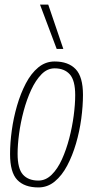

<svg xmlns="http://www.w3.org/2000/svg" viewBox="-20 -810 416 840"><path d="M148 10Q87 10 55.5 -23Q24 -56 24 -136Q24 -184 31.5 -239Q39 -294 54.5 -347.5Q70 -401 93 -445Q116 -489 147.5 -515Q179 -541 219 -541Q279 -541 311 -507.5Q343 -474 343 -395Q343 -346 335.5 -290.5Q328 -235 312.5 -182Q297 -129 274 -85.5Q251 -42 219.5 -16Q188 10 148 10ZM148 -20Q180 -20 206 -45.5Q232 -71 251 -113Q270 -155 283 -205Q296 -255 302.5 -304.5Q309 -354 309 -394Q309 -458 285.5 -484.5Q262 -511 219 -511Q187 -511 161.5 -485Q136 -459 116.5 -417Q97 -375 83.5 -324.5Q70 -274 63.5 -225Q57 -176 57 -137Q57 -72 80.5 -46Q104 -20 148 -20ZM228 -596 155 -790H191L257 -596Z"/></svg>

Font: Georama SemiCondensed ExtraLight
Style: Italic
Weight: 200
Width: 4
Italic angle: -9°
Designer: Jean-Baptiste Levee
Foundry: Production Type
Version: Version 1.000